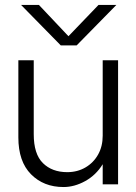

<svg xmlns="http://www.w3.org/2000/svg" viewBox="-20 -743 550 774"><path d="M289 -560H225L65 -723H137L256 -597L377 -723H449ZM116 -202Q116 -122 153 -85.5Q190 -49 251 -49Q292 -49 324.5 -68Q357 -87 375.5 -120Q394 -153 394 -196V-500H456V0H394V-81Q367 -37 323.5 -13Q280 11 236 11Q156 11 105 -40.5Q54 -92 54 -189V-500H116Z"/></svg>

Font: Overused Grotesk Book
Style: Regular
Weight: 350
Version: Version 0.003